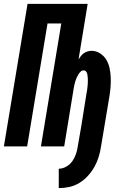

<svg xmlns="http://www.w3.org/2000/svg" viewBox="-27 -755 647 990"><path d="M276 215V115Q296 115 315 104Q334 93 346 76Q358 59 364.5 39.5Q371 20 374 0Q379 -26 383 -52Q387 -78 392 -104L419 -273Q421 -281 422 -289.5Q423 -298 424 -306Q425 -314 425.5 -322.5Q426 -331 426 -339Q426 -347 425.5 -355Q425 -363 423.5 -371Q422 -379 417.5 -385.5Q413 -392 404 -392Q395 -392 388 -385Q381 -378 376 -369.5Q371 -361 367.5 -352.5Q364 -344 361 -335Q358 -326 356.5 -317Q355 -308 353 -299L304 0H184L289 -634H218L113 0H-7L115 -735H425L378 -449Q384 -458 390.5 -466.5Q397 -475 406 -481Q415 -487 425 -490Q435 -493 445 -493Q469 -493 489.5 -479.5Q510 -466 521.5 -446.5Q533 -427 538 -403.5Q543 -380 544 -355.5Q545 -331 543 -306Q541 -281 537 -257L494 0Q490 27 482 53.5Q474 80 460 105Q446 130 426.5 151.5Q407 173 382.5 188Q358 203 330.5 209Q303 215 276 215Z"/></svg>

Font: Iosevka Curly Extended Oblique
Style: Bold
Weight: 700
Width: 7
Italic angle: -9°
Monospace: yes
Designer: Belleve Invis
Foundry: Belleve Invis
Version: Version 11.1.0; ttfautohint (v1.8.3)